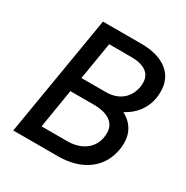

<svg xmlns="http://www.w3.org/2000/svg" viewBox="-161 -833 934 966"><g transform="rotate(30 305.5 -350.0)"><path d="M163 -700H386Q482 -700 536.5 -658Q591 -616 591 -539Q591 -521 588 -501Q580 -454 552 -417Q524 -380 480 -357Q561 -313 561 -223Q561 -205 558 -187Q543 -98 476 -49Q409 0 305 0H46ZM307 -89Q371 -89 412 -120Q453 -151 460 -206Q461 -212 461 -224Q461 -268 427.5 -291.5Q394 -315 332 -315H196L159 -89ZM352 -400Q410 -400 446.5 -430.5Q483 -461 491 -515Q492 -521 492 -533Q492 -574 462 -595.5Q432 -617 375 -617H247L211 -400Z"/></g></svg>

Font: Oak Sans Medium
Style: Italic
Weight: 500
Italic angle: -9.49998°
Foundry: Erik Kennedy, Walven
Version: Version 1.000